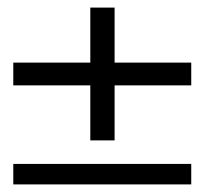

<svg xmlns="http://www.w3.org/2000/svg" viewBox="-20 -486 540 506"><path d="M15 0V-54H484V0ZM218 -116V-466H282V-116ZM15 -261V-321H484V-261Z"/></svg>

Font: DM Sans 18pt Light
Style: Regular
Weight: 300
Designer: Colophon Foundry, Jonny Pinhorn
Foundry: Colophon Foundry
Version: Version 4.004;gftools[0.9.30]